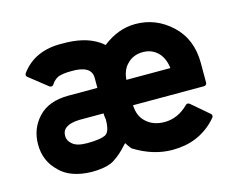

<svg xmlns="http://www.w3.org/2000/svg" viewBox="-78 -630 955 757"><g transform="rotate(-15 399.5 -251.5)"><path d="M736.8 -215.8Q736.8 -210.4 733.4 -207.3Q730 -204.1 725.1 -204.1H435.5Q436.5 -180.7 443.8 -163.6Q451.2 -146.5 464.4 -134.8Q493.2 -107.9 539.1 -107.9Q593.8 -107.9 637.2 -151.4Q640.1 -154.8 644.5 -154.8Q648.9 -154.8 652.8 -151.9L723.1 -91.8Q727.1 -88.4 727.3 -83.7Q727.5 -79.1 724.6 -75.7Q705.6 -53.2 684.1 -37.6Q662.6 -22 639.4 -12.2Q616.2 -2.4 591.3 2Q566.4 6.3 541 6.3Q462.4 6.3 385.7 -41.5Q383.3 -44.4 381.6 -46.6Q379.9 -48.8 377.9 -51.5Q376 -54.2 373.3 -57.9Q370.6 -61.5 366.7 -67.9Q341.3 -40 323.2 -25.6Q305.2 -11.2 291 -4.9H291.5Q260.3 7.8 210.9 7.8Q125 5.9 81.5 -38.1H82Q33.7 -82.5 33.7 -151.4Q33.7 -215.8 75.7 -260.7Q117.7 -306.2 198.2 -306.6H317.4V-346.2Q318.4 -399.4 232.4 -397Q202.1 -397 181.6 -390.1Q173.3 -386.2 165.8 -379.6Q158.2 -373 153.8 -365.2Q151.4 -360.4 146 -359.1Q140.6 -357.9 136.2 -361.3L61.5 -420.4Q57.6 -422.9 57.4 -427.7Q57.1 -432.6 60.1 -436.5Q117.2 -513.7 228 -511.2Q273.9 -511.7 310.5 -502.9Q347.2 -494.1 376 -474.6Q380.4 -471.7 384.5 -468.5Q388.7 -465.3 392.6 -461.4Q456.1 -511.2 526.4 -511.2Q610.4 -511.2 673.3 -452.6Q736.8 -393.6 736.8 -295.9ZM300.3 -119.1Q317.4 -130.4 317.4 -178.7Q316.9 -182.6 316.4 -185.1Q315.9 -187.5 315.7 -189.9Q315.4 -192.4 315.2 -195.3Q314.9 -198.2 314.9 -203.1H216.3Q145 -200.7 145.5 -156.2Q145.5 -136.7 162.6 -122.6Q180.2 -106.4 222.7 -106.4Q280.3 -106.4 300.8 -119.1ZM615.7 -307.6Q610.4 -350.6 586.2 -373.5Q562 -396.5 526.4 -396.5Q487.3 -396.5 462.4 -370.6Q439.5 -348.6 436 -307.6Z"/></g></svg>

Font: Alte DIN 1451 Mittelschrift
Style: Bold
Weight: 700
Designer: Peter Wiegel
Foundry: Peter Wiegel
Version: Version 1.003